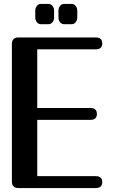

<svg xmlns="http://www.w3.org/2000/svg" viewBox="-20 -949 578 969"><path d="M463 -60Q496 -60 496 -30Q496 0 463 0H73Q40 0 40 -33V-727Q40 -760 73 -760H463Q496 -760 496 -730Q496 -700 463 -700H168V-404H436Q469 -404 469 -374Q469 -344 436 -344H168V-60ZM158 -895Q158 -909 166 -919Q174 -929 185 -929H226Q237 -929 245 -919Q253 -909 253 -895V-861Q253 -847 245 -837Q237 -827 226 -827H185Q174 -827 166 -837Q158 -847 158 -861ZM275 -895Q275 -909 283 -919Q291 -929 302 -929H343Q354 -929 362 -919Q370 -909 370 -895V-861Q370 -847 362 -837Q354 -827 343 -827H302Q291 -827 283 -837Q275 -847 275 -861Z"/></svg>

Font: Yusei Magic
Style: Regular
Weight: 400
Designer: Tanukizamurai
Foundry: Yusei Magic Project
Version: Version 1.200